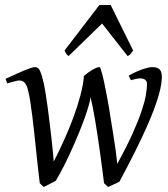

<svg xmlns="http://www.w3.org/2000/svg" viewBox="-20 -724 670 764"><path d="M624 -419.9Q624 -406.7 621.6 -389.6Q619.1 -372.6 612.5 -348.6Q606 -324.7 594.2 -292.7Q582.5 -260.7 563.7 -218.5Q544.9 -176.3 518.3 -122.6Q491.7 -68.8 455.1 -1Q450.7 1.5 445.1 4.2Q439.5 6.8 433.1 9.5Q426.8 12.2 420.9 15.1Q415 18.1 410.2 20L394 4.9Q390.6 -22.5 386.5 -54.4Q382.3 -86.4 377.7 -119.4Q373 -152.3 368.2 -184.8Q363.3 -217.3 358.4 -246.1Q353.5 -274.9 348.9 -298.3Q344.2 -321.8 339.8 -336.9Q339.4 -326.7 333.5 -305.9Q327.6 -285.2 317.9 -257.3Q308.1 -229.5 294.9 -197.3Q281.7 -165 266.6 -131.3Q251.5 -97.7 235.1 -65.2Q218.8 -32.7 202.1 -4.9Q197.8 -2.4 191.7 0.7Q185.5 3.9 178.7 7.6Q171.9 11.2 165.3 14.6Q158.7 18.1 153.8 20L138.2 4.9Q134.8 -22.5 131.1 -55.9Q127.4 -89.4 123.8 -124.8Q120.1 -160.2 116.2 -195.8Q112.3 -231.4 108.4 -263.2Q104.5 -294.9 100.3 -321Q96.2 -347.2 91.8 -363.8Q88.9 -377 84.7 -384.8Q80.6 -392.6 75.9 -397Q71.3 -401.4 66.4 -402.6Q61.5 -403.8 57.1 -403.8Q52.7 -403.8 44.9 -402.1Q37.1 -400.4 28.8 -397.9Q19.5 -395.5 8.8 -392.1L2 -410.2Q22.5 -419.4 41 -428Q59.6 -436.5 74.7 -442.9Q89.8 -449.2 101.3 -453.1Q112.8 -457 119.1 -457Q132.8 -457 139.6 -441.2Q146.5 -425.3 154.8 -390.1Q157.7 -376.5 161.6 -351.8Q165.5 -327.1 169.7 -296.9Q173.8 -266.6 177.7 -233.6Q181.6 -200.7 185.1 -170.9Q188.5 -141.1 190.7 -117.2Q192.9 -93.3 193.8 -81.1Q213.4 -119.1 233.9 -164.3Q254.4 -209.5 271.5 -255.4Q288.6 -301.3 300 -344.5Q311.5 -387.7 314 -421.9Q321.3 -428.2 329.8 -434.6Q338.4 -440.9 346.9 -445.8Q355.5 -450.7 363 -453.9Q370.6 -457 376 -457Q377.9 -457 380.9 -449Q383.8 -440.9 387.2 -427.7Q390.6 -414.6 394.3 -397.2Q397.9 -379.9 401.4 -361.8L408.2 -325.7Q411.6 -307.6 414.1 -293Q417.5 -270 422.1 -242.2Q426.8 -214.4 431.4 -185.1Q436 -155.8 440.2 -126.5Q444.3 -97.2 446.8 -71.8Q483.4 -139.2 506.6 -190.4Q529.8 -241.7 542.7 -280Q555.7 -318.4 560.3 -345Q564.9 -371.6 564.9 -390.1Q564.9 -400.4 557.9 -406.2Q550.8 -412.1 538.1 -412.1Q531.2 -412.1 521.5 -410.2Q511.7 -408.2 501 -404.8L492.2 -422.9Q508.8 -432.6 523.9 -439.2Q539.1 -445.8 551 -449.7Q563 -453.6 571.3 -455.3Q579.6 -457 583 -457Q591.3 -457 598.6 -455.8Q606 -454.6 611.6 -450.7Q617.2 -446.8 620.6 -439.5Q624 -432.1 624 -419.9ZM509.8 -522.9Q502.9 -513.2 499.3 -508.8Q495.6 -504.4 487.8 -501L386.2 -630.4L252.9 -501Q248.5 -503.9 245.1 -508.5Q241.7 -513.2 236.8 -522.9L375.5 -704.1H420.4Z"/></svg>

Font: Gentium Plus
Style: Italic
Weight: 400
Italic angle: -8°
Designer: J. Victor Gaultney, Annie Olsen, Iska Routamaa
Foundry: SIL International
Version: Version 1.510